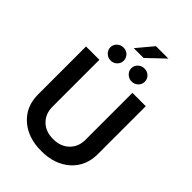

<svg xmlns="http://www.w3.org/2000/svg" viewBox="-305 -1203 1342 1342"><g transform="rotate(45 366.5 -531.5)"><path d="M315.9 -954.6 416 -1074.2H538.6L413.1 -954.6ZM470.2 -778.8Q442.9 -778.8 422.9 -797.9Q402.8 -816.9 402.8 -842.8Q402.8 -870.1 422.6 -888.7Q442.4 -907.2 470.2 -907.2Q498 -907.2 517.3 -888.7Q536.6 -870.1 536.6 -842.8Q536.6 -816.4 517.3 -797.6Q498 -778.8 470.2 -778.8ZM262.2 -778.8Q235.4 -778.8 215.6 -797.9Q195.8 -816.9 195.8 -842.8Q195.8 -870.1 215.3 -888.7Q234.9 -907.2 262.2 -907.2Q290.5 -907.2 309.6 -888.7Q328.6 -870.1 328.6 -842.8Q328.6 -816.4 309.3 -797.6Q290 -778.8 262.2 -778.8ZM530.3 -727.1H662.1V-252Q662.1 -134.3 580.8 -61.5Q499.5 11.2 366.7 11.2Q233.9 11.2 152.8 -61.5Q71.8 -134.3 71.8 -252V-727.1H203.6V-263.2Q203.6 -193.8 248 -150.1Q292.5 -106.4 366.7 -106.4Q440.4 -106.4 485.4 -150.1Q530.3 -193.8 530.3 -263.2Z"/></g></svg>

Font: Interop SemBd
Style: Regular
Weight: 600
Designer: Rasmus Andersson, Google, Jang Haemin
Foundry: jhaemin
Version: Version 1.007